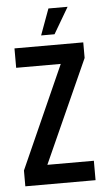

<svg xmlns="http://www.w3.org/2000/svg" viewBox="-53 -763 439 798"><g transform="rotate(-5 166.5 -364.0)"><path d="M25 -575H312V-510L119 -81H313V0H20V-66L211 -494H25ZM180 -728H260L196 -619H140Z"/></g></svg>

Font: Khand Medium
Style: Regular
Weight: 500
Designer: Devanagari: Sanchit Sawaria, Jyotish Sonowal; Latin: Satya Rajpurohit
Foundry: Indian Type Foundry
Version: Version 1.100;PS 1.0;hotconv 1.0.78;makeotf.lib2.5.61930; tt